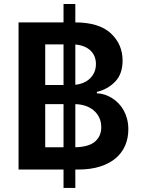

<svg xmlns="http://www.w3.org/2000/svg" viewBox="-20 -838 697 949"><path d="M71.7 0V-727.3H294V-818.2H352.3V-727.3Q469.8 -726.9 527.7 -673.3Q585.9 -619.3 585.9 -538.7Q585.9 -472.3 549 -434.3Q512.1 -396.3 458.8 -383.9V-376.8Q478.3 -376.1 496.8 -370.4Q515.3 -364.7 533.4 -353.3Q551.1 -342.3 566.1 -326.9Q581 -311.4 591.6 -292.1Q602.3 -272.7 608.3 -249.3Q614.3 -225.9 614.3 -198.2Q614.3 -155.9 599.1 -119.7Q583.8 -83.5 552.9 -56.8Q522 -30.2 475.3 -15.1Q428.6 0 366.1 0H352.3V90.9H294V0ZM450.3 -138.8Q480.5 -165.8 480.5 -208.5Q480.5 -236.2 470.2 -257.3Q459.9 -278.4 442.3 -293Q424.7 -307.5 401.5 -315.2Q378.2 -322.8 352.3 -323.2V-110.1Q420.1 -111.9 450.3 -138.8ZM203.5 -323.2V-110.1H294V-323.2ZM203.5 -618.6V-418H294V-618.6ZM352.3 -617.9V-419Q373.6 -421.2 392.2 -429Q410.9 -436.8 424.5 -449.9Q438.2 -463.1 446.2 -481Q454.2 -498.9 454.2 -521.7Q454.2 -541.2 447.6 -557.9Q441.1 -574.6 428.3 -587.2Q415.5 -599.8 396.5 -607.8Q377.5 -615.8 352.3 -617.9Z"/></svg>

Font: Inter P Semi Bold
Style: Regular
Weight: 600
Designer: Rasmus Andersson
Foundry: rsms
Version: Version 3.018;git-588b23468